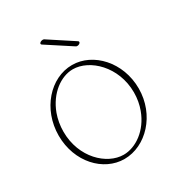

<svg xmlns="http://www.w3.org/2000/svg" viewBox="-151 -715 772 827"><g transform="rotate(-30 235.0 -301.5)"><path d="M313 -525.4C313 -527.3 312.5 -528.8 310.5 -530.3L187.5 -610.8C185.5 -611.8 183.1 -612.3 180.7 -612.3C173.8 -612.3 164.1 -607.9 164.1 -601.6C164.1 -599.6 165 -598.1 167 -596.7L290 -516.6C292 -515.1 294.4 -514.6 297.4 -514.6C304.2 -514.6 313 -519 313 -525.4ZM434.6 -224.1C434.6 -355.5 339.8 -455.1 235.8 -455.1C127.4 -455.1 34.2 -351.1 34.2 -219.7C34.2 -88.4 126 8.8 230 8.8C337.4 8.8 434.6 -92.8 434.6 -224.1ZM236.3 -8.8C153.3 -8.8 60.5 -95.2 60.5 -224.1C60.5 -255.4 65.9 -284.2 75.2 -310.1C105 -391.1 170.4 -437.5 229.5 -437.5C312.5 -437.5 408.2 -348.6 408.2 -219.7C408.2 -189.5 402.8 -161.1 393.6 -136.2C363.8 -54.7 296.4 -8.8 236.3 -8.8Z"/></g></svg>

Font: WireWyrm
Style: Light
Weight: 200
Version: Version 001.000